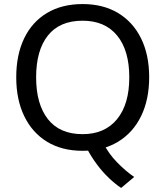

<svg xmlns="http://www.w3.org/2000/svg" viewBox="-20 -734 816 946"><path d="M577 192Q548 173 516.5 143Q485 113 457.5 76Q430 39 410 1L489 -29Q515 23 556.5 65.5Q598 108 641 138ZM60 -353Q60 -464 99 -545Q138 -626 211.5 -670Q285 -714 387 -714Q488 -714 561.5 -670Q635 -626 675 -545Q715 -464 715 -354Q715 -243 675 -161.5Q635 -80 561.5 -35.5Q488 9 387 9Q285 9 212 -35.5Q139 -80 99.5 -161.5Q60 -243 60 -353ZM158 -353Q158 -221 216 -147Q274 -73 387 -73Q496 -73 556.5 -146.5Q617 -220 617 -353Q617 -486 557 -559Q497 -632 387 -632Q274 -632 216 -559Q158 -486 158 -353Z"/></svg>

Font: Mulish Medium
Style: Regular
Weight: 500
Designer: Vernon Adams
Foundry: Vernon Adams
Version: Version 3.603; ttfautohint (v1.8.3)